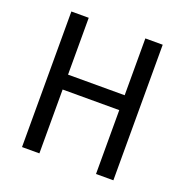

<svg xmlns="http://www.w3.org/2000/svg" viewBox="-120 -764 839 873"><g transform="rotate(20 300.0 -328.0)"><path d="M79 0V-656H163V-381H437V-656H521V0H437V-309H163V0Z"/></g></svg>

Font: Source Code Pro
Style: Regular
Weight: 400
Monospace: yes
Designer: Paul D. Hunt, Teo Tuominen
Foundry: Adobe Systems Incorporated
Version: Version 1.018;hotconv 1.0.116;makeotfexe 2.5.65601